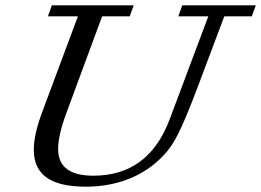

<svg xmlns="http://www.w3.org/2000/svg" viewBox="-20 -683 974 716"><path d="M300.8 13.2Q201.2 13.2 153.6 -21Q106 -55.2 106 -124.5Q106 -181.2 137.2 -264.6L270.5 -622.1H158.7L173.3 -663.1H478.5L463.9 -622.1H360.8L227.1 -260.3Q196.8 -178.7 196.8 -127Q196.8 -27.8 328.1 -27.8Q534.2 -27.8 612.8 -238.3L756.8 -622.1H645L659.7 -663.1H934.1L918.9 -622.1H816.4L716.8 -357.4Q681.2 -263.2 656 -208Q630.9 -152.8 606 -122.1Q551.3 -55.2 472.7 -21Q394 13.2 300.8 13.2Z"/></svg>

Font: Elstob 6pt
Style: Italic
Weight: 400
Italic angle: -20°
Designer: Peter S. Baker
Version: Version 1.015